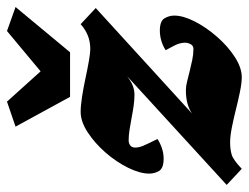

<svg xmlns="http://www.w3.org/2000/svg" viewBox="-108 -600 709 547"><g transform="rotate(-90 246.5 -326.5)"><path d="M161.1 -101.6 159.2 -105.5Q172.9 -118.2 197.8 -134.8Q222.7 -151.4 262.7 -151.4Q274.4 -151.4 288.1 -147.9Q301.8 -144.5 317.4 -140.6Q333 -136.7 349.1 -133.3Q365.2 -129.9 380.9 -129.9Q389.6 -129.9 394 -137.7Q398.4 -145.5 398.4 -154.3Q398.4 -160.2 396 -169.9Q393.6 -179.7 377 -209Q388.7 -216.8 403.3 -221.2Q418 -225.6 432.6 -225.6Q460 -225.6 467.8 -212.4Q475.6 -199.2 475.6 -184.6Q475.6 -159.2 459 -126.5Q442.4 -93.8 415.5 -63Q388.7 -32.2 357.9 -12.2Q327.1 7.8 299.8 7.8Q284.2 7.8 259.8 2.9Q235.4 -2 208.5 -8.8Q181.6 -15.6 156.7 -20.5Q131.8 -25.4 114.3 -25.4Q94.7 -25.4 79.6 -21Q64.5 -16.6 39.1 7.8L-6.8 -35.2L329.1 -342.8L328.1 -338.9Q314.5 -326.2 293.5 -312Q272.5 -297.9 250 -297.9Q235.4 -297.9 218.3 -300.3Q201.2 -302.7 183.6 -306.2Q166 -309.6 149.9 -312Q133.8 -314.5 120.1 -314.5Q112.3 -314.5 106 -310.1Q99.6 -305.7 99.6 -295.9Q99.6 -285.2 104.5 -273.4Q109.4 -261.7 124 -232.4Q112.3 -224.6 97.7 -219.7Q83 -214.8 68.4 -214.8Q41 -214.8 33.2 -227.5Q25.4 -240.2 25.4 -255.9Q25.4 -282.2 42 -315.9Q58.6 -349.6 85.4 -380.4Q112.3 -411.1 143.1 -431.2Q173.8 -451.2 201.2 -451.2Q218.8 -451.2 244.1 -447.3Q269.5 -443.4 296.9 -437.5Q324.2 -431.6 346.7 -427.7Q369.1 -423.8 379.9 -423.8Q401.4 -423.8 418.5 -430.7Q435.5 -437.5 451.2 -451.2L497.1 -408.2ZM159.2 -636.7 230.5 -661.1 345.7 -533.2H278.3L431.6 -661.1L500 -636.7L371.1 -481.4H244.1Z"/></g></svg>

Font: Crimson Pro Black
Style: Italic
Weight: 900
Italic angle: -12°
Designer: Jacques Le Bailly
Foundry: Baron von Fonthausen
Version: Version 1.003